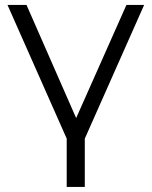

<svg xmlns="http://www.w3.org/2000/svg" viewBox="-20 -545 599 759"><path d="M258.7 36.8 9.6 -525.5H84.8L298.5 -38.4H263.3L479.8 -525.5H549.8L300.2 36.8ZM243.7 194V-34.9H315.2V194Z"/></svg>

Font: Montserrat Thin
Style: Regular
Weight: 100
Designer: Julieta Ulanovsky
Foundry: Julieta Ulanovsky
Version: Version 9.000